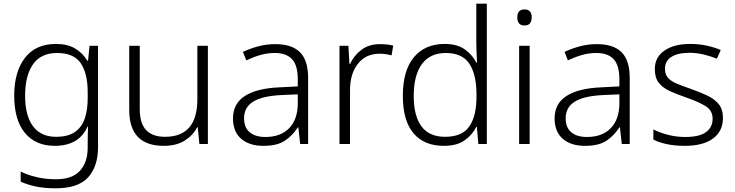

<svg xmlns="http://www.w3.org/2000/svg" viewBox="-20 -780 3982 1040"><path d="M283 -542Q345 -542 386.5 -517.5Q428 -493 453 -451H457L465 -532H511V17Q511 122 457 181Q403 240 282 240Q222 240 175.5 230.5Q129 221 92 204V149Q129 168 178 179.5Q227 191 284 191Q371 191 413 145Q455 99 455 20V-11Q455 -32 455.5 -53.5Q456 -75 457 -94H454Q408 10 276 10Q173 10 115 -60Q57 -130 57 -262Q57 -391 115 -466.5Q173 -542 283 -542ZM289 -493Q202 -493 159 -432Q116 -371 116 -261Q116 -153 159 -96Q202 -39 283 -39Q349 -39 386.5 -65.5Q424 -92 439.5 -139Q455 -186 455 -246V-281Q455 -382 417.5 -437.5Q380 -493 289 -493Z M1106 -532V0H1060L1051 -91H1048Q1026 -47 980.5 -18.5Q935 10 867 10Q680 10 680 -184V-532H737V-189Q737 -112 771.5 -75.5Q806 -39 874 -39Q1049 -39 1049 -242V-532Z M1471 -541Q1561 -541 1605 -497Q1649 -453 1649 -358V0H1606L1596 -90H1593Q1564 -45 1522.5 -17.5Q1481 10 1407 10Q1330 10 1286 -28.5Q1242 -67 1242 -139Q1242 -219 1307 -260.5Q1372 -302 1496 -307L1593 -312V-349Q1593 -427 1561.5 -460Q1530 -493 1469 -493Q1428 -493 1390 -482Q1352 -471 1314 -453L1296 -499Q1334 -517 1378.5 -529Q1423 -541 1471 -541ZM1503 -265Q1401 -260 1351.5 -229.5Q1302 -199 1302 -139Q1302 -89 1332.5 -63.5Q1363 -38 1417 -38Q1500 -38 1546 -85.5Q1592 -133 1593 -217V-269Z M2038 -541Q2077 -541 2110 -533L2101 -480Q2069 -489 2035 -489Q1962 -489 1919 -435Q1876 -381 1876 -292V0H1819V-532H1867L1873 -433H1876Q1896 -478 1937 -509.5Q1978 -541 2038 -541Z M2384 10Q2277 10 2219.5 -58.5Q2162 -127 2162 -261Q2162 -398 2222 -470Q2282 -542 2389 -542Q2456 -542 2497.5 -512.5Q2539 -483 2560 -441H2564Q2563 -464 2561.5 -492.5Q2560 -521 2560 -545V-760H2617V0H2571L2563 -93H2560Q2539 -50 2497 -20Q2455 10 2384 10ZM2391 -39Q2483 -39 2522 -95Q2561 -151 2561 -257V-266Q2561 -376 2522.5 -434.5Q2484 -493 2395 -493Q2309 -493 2265 -432.5Q2221 -372 2221 -260Q2221 -152 2263 -95.5Q2305 -39 2391 -39Z M2821 -729Q2860 -729 2860 -686Q2860 -642 2821 -642Q2782 -642 2782 -686Q2782 -729 2821 -729ZM2849 -532V0H2792V-532Z M3213 -541Q3303 -541 3347 -497Q3391 -453 3391 -358V0H3348L3338 -90H3335Q3306 -45 3264.5 -17.5Q3223 10 3149 10Q3072 10 3028 -28.5Q2984 -67 2984 -139Q2984 -219 3049 -260.5Q3114 -302 3238 -307L3335 -312V-349Q3335 -427 3303.5 -460Q3272 -493 3211 -493Q3170 -493 3132 -482Q3094 -471 3056 -453L3038 -499Q3076 -517 3120.5 -529Q3165 -541 3213 -541ZM3245 -265Q3143 -260 3093.5 -229.5Q3044 -199 3044 -139Q3044 -89 3074.5 -63.5Q3105 -38 3159 -38Q3242 -38 3288 -85.5Q3334 -133 3335 -217V-269Z M3896 -141Q3896 -69 3842 -29.5Q3788 10 3690 10Q3634 10 3591 0.5Q3548 -9 3519 -24V-79Q3554 -61 3599 -49.5Q3644 -38 3691 -38Q3769 -38 3804.5 -64.5Q3840 -91 3840 -137Q3840 -181 3803 -204.5Q3766 -228 3694 -253Q3644 -270 3606.5 -287.5Q3569 -305 3548 -332Q3527 -359 3527 -406Q3527 -470 3579 -506Q3631 -542 3718 -542Q3766 -542 3807.5 -533Q3849 -524 3884 -509L3863 -462Q3832 -475 3793 -484.5Q3754 -494 3715 -494Q3652 -494 3617 -472Q3582 -450 3582 -408Q3582 -376 3599 -357.5Q3616 -339 3648 -326Q3680 -313 3726 -297Q3774 -280 3812 -262Q3850 -244 3873 -216Q3896 -188 3896 -141Z"/></svg>

Font: Noto Sans Sinhala Light
Style: Regular
Weight: 300
Designer: Jelle Bosma - Monotype Design Team
Foundry: Monotype Imaging Inc.
Version: Version 2.006; ttfautohint (v1.8.4.7-5d5b)